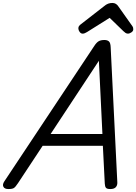

<svg xmlns="http://www.w3.org/2000/svg" viewBox="-73 -1267 923 1301"><path d="M-16 14Q-42 14 -50 -1.5Q-58 -17 -43 -39L566 -956Q581 -979 595.5 -987.5Q610 -996 635 -996Q654 -996 665 -986.5Q676 -977 677 -945L722 -31Q723 -11 711.5 1.5Q700 14 674 14Q652 14 645 5.5Q638 -3 637 -23L624 -279H216L49 -26Q32 0 21 7Q10 14 -16 14ZM270 -359H621L597 -855ZM487 -1039Q475 -1039 466.5 -1051Q458 -1063 458 -1074Q458 -1084 461.5 -1089Q465 -1094 469 -1098L631 -1224Q646 -1237 659.5 -1242Q673 -1247 689 -1247Q702 -1247 712.5 -1240.5Q723 -1234 731 -1221L823 -1091Q828 -1084 829 -1078.5Q830 -1073 830 -1068Q830 -1056 817 -1047.5Q804 -1039 795 -1039Q785 -1039 777.5 -1044Q770 -1049 763 -1056L670 -1146L517 -1050Q510 -1046 502.5 -1042.5Q495 -1039 487 -1039Z"/></svg>

Font: Playwrite IE
Style: Regular
Weight: 400
Designer: Veronika Burian, José Scaglione
Foundry: TypeTogether
Version: Version 1.002